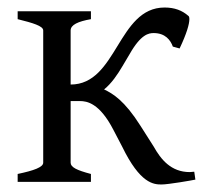

<svg xmlns="http://www.w3.org/2000/svg" viewBox="-20 -484 540 511"><path d="M95 -403V-51C95 -39 70 -30 27 -21V0H222V-21C184 -31 168 -39 168 -51V-215H193C211 -215 245 -210 282 -138L305 -94C353 5 389 7 410 7C428 7 491 -4 500 -6L497 -27C493 -27 489 -26 485 -26C435 -26 408 -60 389 -94L354 -149C311 -217 280 -235 257 -246C277 -262 293 -286 306 -308L325 -340C355 -393 376 -396 389 -396C420 -396 434 -377 440 -360L458 -355C477 -395 484 -420 484 -433C484 -438 483 -441 481 -442C465 -456 445 -464 418 -464C293 -464 292 -259 168 -259V-403C168 -418 188 -427 222 -433V-454H27V-433C67 -423 95 -415 95 -403Z"/></svg>

Font: Temporarium
Style: Regular
Weight: 400
Version: Version 1.1